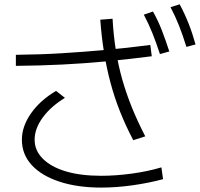

<svg xmlns="http://www.w3.org/2000/svg" viewBox="-20 -871 923 887"><path d="M81.1 -225.6Q81.1 -286.7 122.8 -346.7Q164.4 -406.7 238.9 -451.1L280 -418.9Q214.4 -378.9 177.2 -327.8Q140 -276.7 140 -225.6Q140 -175.6 177.8 -137.8Q215.6 -100 283.9 -79.4Q352.2 -58.9 447.8 -58.9Q514.4 -58.9 588.3 -68.9Q662.2 -78.9 725.6 -97.8L733.3 -43.3Q667.8 -25.6 592.8 -15Q517.8 -4.4 447.8 -4.4Q337.8 -4.4 255 -31.7Q172.2 -58.9 126.7 -108.3Q81.1 -157.8 81.1 -225.6ZM53.3 -617.8Q165.6 -618.9 265 -625Q364.4 -631.1 463.9 -640Q563.3 -648.9 674.4 -663.3L681.1 -611.1Q568.9 -596.7 468.3 -587.2Q367.8 -577.8 267.2 -572.8Q166.7 -567.8 53.3 -566.7ZM595.6 -223.3Q560 -291.1 533.9 -357.2Q507.8 -423.3 490 -490.6Q472.2 -557.8 460.6 -629.4Q448.9 -701.1 443.3 -780L500 -784.4Q504.4 -705.6 515.6 -636.7Q526.7 -567.8 545 -503.3Q563.3 -438.9 589.4 -374.4Q615.6 -310 651.1 -241.1ZM718.9 -621.1Q701.1 -675.6 683.9 -718.3Q666.7 -761.1 644.4 -803.3L686.7 -817.8Q711.1 -774.4 728.3 -729.4Q745.6 -684.4 762.2 -633.3ZM841.1 -654.4Q824.4 -708.9 807.2 -752.2Q790 -795.6 767.8 -837.8L810 -851.1Q833.3 -807.8 851.1 -762.8Q868.9 -717.8 883.3 -665.6Z"/></svg>

Font: Paperlogy 3 Light
Style: Regular
Weight: 300
Designer: redesigned by Lee Juim, glyphs from Gmarket Sans & Montserrat
Foundry: PT&
Version: Version 1.001